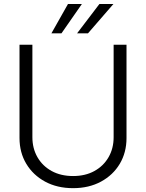

<svg xmlns="http://www.w3.org/2000/svg" viewBox="-20 -958 753 990"><path d="M565.9 -727.5H632.3V-246.1Q632.3 -171.9 597.7 -113.5Q563 -55.2 500.7 -21.5Q438.5 12.2 356.9 12.2Q274.9 12.2 212.6 -21.5Q150.4 -55.2 115.5 -113.5Q80.6 -171.9 80.6 -246.1V-727.5H147V-250.5Q147 -192.9 173.1 -147.5Q199.2 -102.1 246.3 -76.2Q293.5 -50.3 356.9 -50.3Q419.9 -50.3 466.8 -76.2Q513.7 -102.1 539.8 -147.5Q565.9 -192.9 565.9 -250.5ZM377.4 -786.1 492.7 -937.5H564.9L433.6 -786.1ZM245.1 -786.1 330.6 -937.5H402.3L296.9 -786.1Z"/></svg>

Font: Inter Tight Light
Style: Regular
Weight: 300
Designer: Rasmus Andersson
Foundry: rsms
Version: Version 3.004